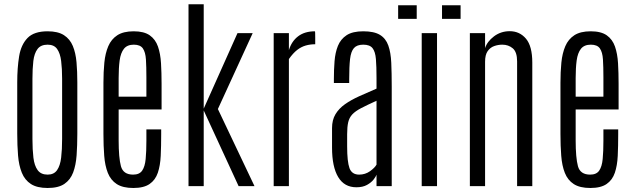

<svg xmlns="http://www.w3.org/2000/svg" viewBox="-20 -891 3032 919"><path d="M208 8.8Q157.2 8.8 127.9 -10.3Q98.6 -29.3 84.5 -64.2Q70.3 -99.1 66.4 -146.7Q62.5 -194.3 62.5 -251.5V-497.1Q62.5 -565.9 71.5 -621.3Q80.6 -676.8 111.6 -709Q142.6 -741.2 208 -741.2Q257.3 -741.2 286.1 -722.7Q314.9 -704.1 328.6 -670.9Q342.3 -637.7 346.2 -593.3Q350.1 -548.8 350.1 -497.1V-251.5Q350.1 -195.3 346.7 -147.9Q343.3 -100.6 330.1 -65.4Q316.9 -30.3 288.1 -10.7Q259.3 8.8 208 8.8ZM208 -55.2Q238.3 -55.2 253.2 -76.7Q268.1 -98.1 272.7 -136.5Q277.3 -174.8 277.3 -226.1V-514.2Q277.3 -562.5 272.7 -599.1Q268.1 -635.7 253.4 -656.5Q238.8 -677.2 208 -677.2Q175.3 -677.2 159.7 -656.5Q144 -635.7 139.6 -599.1Q135.3 -562.5 135.3 -514.2V-226.1Q135.3 -174.8 139.9 -136.5Q144.5 -98.1 160.2 -76.7Q175.8 -55.2 208 -55.2Z M618.2 8.8Q567.9 8.8 538.8 -10Q509.8 -28.8 496.1 -63.5Q482.4 -98.1 478.8 -145.5Q475.1 -192.9 475.1 -249.5V-495.1Q475.1 -546.9 479.5 -591.6Q483.9 -636.2 498.3 -669.9Q512.7 -703.6 541.7 -722.4Q570.8 -741.2 620.1 -741.2Q669.4 -741.2 696.8 -721.9Q724.1 -702.6 736.1 -668.2Q748 -633.8 750.7 -588.1Q753.4 -542.5 753.4 -489.3V-367.2H547.9V-219.7Q547.9 -135.7 558.8 -95.5Q569.8 -55.2 617.2 -55.2Q647.5 -55.2 660.6 -74.5Q673.8 -93.8 677.2 -129.9Q680.7 -166 680.7 -216.8V-271.5H751.5V-247.6Q751.5 -191.9 749.3 -145.3Q747.1 -98.6 735.4 -64Q723.6 -29.3 696 -10.3Q668.5 8.8 618.2 8.8ZM547.9 -428.2H680.7V-521.5Q680.7 -571.8 678.5 -606.4Q676.3 -641.1 663.8 -659.2Q651.4 -677.2 620.6 -677.2Q588.9 -677.2 573.2 -657.5Q557.6 -637.7 552.7 -601.8Q547.9 -565.9 547.9 -517.6Z M882.3 0V-870.6H955.1V-371.1L1116.7 -732.4H1189.5L1022.9 -369.1L1198.2 0H1122.1L955.1 -362.3V0Z M1290 0V-732.4H1362.8V-650.9Q1375.5 -693.4 1407 -717.3Q1438.5 -741.2 1487.3 -741.2Q1488.3 -741.2 1488.5 -731.9Q1488.8 -722.7 1488.8 -710.2Q1488.8 -697.8 1488.8 -688.5Q1488.8 -679.2 1488.8 -679.2Q1464.8 -679.2 1443.4 -673.1Q1421.9 -667 1402.3 -651.9Q1382.8 -636.7 1362.8 -608.4V0Z M1686 5.4Q1627.9 5.4 1598.6 -43.7Q1569.3 -92.8 1569.3 -184.1V-277.8Q1569.3 -316.9 1585.7 -344.2Q1602.1 -371.6 1631.1 -392.1Q1660.2 -412.6 1699 -430.2Q1737.8 -447.8 1782.2 -466.8V-516.6Q1782.2 -572.8 1779.3 -608.2Q1776.4 -643.6 1763.2 -660.4Q1750 -677.2 1718.8 -677.2Q1688.5 -677.2 1674.1 -660.9Q1659.7 -644.5 1655.5 -608.2Q1651.4 -571.8 1651.4 -511.7V-493.7H1578.1V-513.2Q1578.1 -557.1 1581.3 -598.1Q1584.5 -639.2 1597.4 -671.4Q1610.4 -703.6 1638.9 -722.4Q1667.5 -741.2 1718.8 -741.2Q1770.5 -741.2 1798.6 -724.1Q1826.7 -707 1838.6 -673.3Q1850.6 -639.6 1852.8 -590.3Q1855 -541 1855 -476.6V0H1782.2V-54.7Q1779.3 -45.9 1768.1 -31.5Q1756.8 -17.1 1736.6 -5.9Q1716.3 5.4 1686 5.4ZM1699.2 -55.2Q1728 -55.2 1751 -71.5Q1773.9 -87.9 1782.2 -103V-408.7Q1736.8 -388.2 1708.7 -373.5Q1680.7 -358.9 1666.3 -343.5Q1651.9 -328.1 1646.7 -305.9Q1641.6 -283.7 1641.6 -248.5V-190.4Q1641.6 -117.2 1652.8 -86.2Q1664.1 -55.2 1699.2 -55.2Z M1998.5 0V-732.4H2071.8V0ZM2095.7 -800.8V-865.7H2184.6V-800.8ZM1885.7 -800.8V-865.7H1974.6V-800.8Z M2229 0V-732.4H2301.8V-660.6Q2311.5 -691.9 2344.2 -716.8Q2377 -741.7 2419.9 -741.7Q2467.3 -741.7 2497.6 -705.8Q2527.8 -669.9 2527.8 -591.3V0H2455.1V-597.2Q2455.1 -642.1 2434.3 -659.7Q2413.6 -677.2 2384.3 -677.2Q2364.3 -677.2 2345.2 -670.4Q2326.2 -663.6 2314 -646Q2301.8 -628.4 2301.8 -595.7V0Z M2805.7 8.8Q2755.4 8.8 2726.3 -10Q2697.3 -28.8 2683.6 -63.5Q2669.9 -98.1 2666.3 -145.5Q2662.6 -192.9 2662.6 -249.5V-495.1Q2662.6 -546.9 2667 -591.6Q2671.4 -636.2 2685.8 -669.9Q2700.2 -703.6 2729.2 -722.4Q2758.3 -741.2 2807.6 -741.2Q2856.9 -741.2 2884.3 -721.9Q2911.6 -702.6 2923.6 -668.2Q2935.5 -633.8 2938.2 -588.1Q2940.9 -542.5 2940.9 -489.3V-367.2H2735.4V-219.7Q2735.4 -135.7 2746.3 -95.5Q2757.3 -55.2 2804.7 -55.2Q2835 -55.2 2848.1 -74.5Q2861.3 -93.8 2864.7 -129.9Q2868.2 -166 2868.2 -216.8V-271.5H2939V-247.6Q2939 -191.9 2936.8 -145.3Q2934.6 -98.6 2922.9 -64Q2911.1 -29.3 2883.5 -10.3Q2856 8.8 2805.7 8.8ZM2735.4 -428.2H2868.2V-521.5Q2868.2 -571.8 2866 -606.4Q2863.8 -641.1 2851.3 -659.2Q2838.9 -677.2 2808.1 -677.2Q2776.4 -677.2 2760.7 -657.5Q2745.1 -637.7 2740.2 -601.8Q2735.4 -565.9 2735.4 -517.6Z"/></svg>

Font: Antonio Thin
Style: Regular
Weight: 250
Designer: Vernon Adams
Foundry: Vernon Adams
Version: Version 1.002